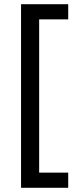

<svg xmlns="http://www.w3.org/2000/svg" viewBox="-20 -734 369 912"><path d="M304 158H80V-714H304V-642H166V86H304Z"/></svg>

Font: Noto Sans PhagsPa
Style: Regular
Weight: 400
Designer: Monotype Design Team
Foundry: Monotype Imaging Inc.
Version: Version 2.004; ttfautohint (v1.8.4.7-5d5b)